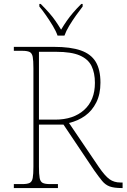

<svg xmlns="http://www.w3.org/2000/svg" viewBox="-20 -951 640 971"><path d="M50 0V-20H93Q118 -20 130 -26Q142 -32 145.5 -51Q149 -70 149 -108V-606Q149 -645 145.5 -663.5Q142 -682 130 -688Q118 -694 93 -694H50V-714H253Q337 -714 388.5 -696Q440 -678 464 -638.5Q488 -599 488 -533Q488 -475 467 -433Q446 -391 410.5 -365.5Q375 -340 329 -329L480 -106Q511 -61 534 -44.5Q557 -28 589 -28H600V0H596Q557 0 535 -8Q513 -16 496.5 -36Q480 -56 456 -90L301 -321H177V-108Q177 -70 180.5 -51Q184 -32 196 -26Q208 -20 233 -20H273V0ZM259 -346Q351 -346 405.5 -395Q460 -444 460 -532Q460 -582 443 -617Q426 -652 383.5 -670.5Q341 -689 264 -689H177V-346ZM271 -771Q263 -794 247 -820.5Q231 -847 213 -873Q195 -899 179 -918V-931H186Q211 -906 228.5 -886Q246 -866 260 -846Q274 -826 289 -801Q304 -826 318 -846Q332 -866 349 -886Q366 -906 391 -931H398V-918Q383 -899 364.5 -873Q346 -847 330 -820.5Q314 -794 306 -771Z"/></svg>

Font: Noto Serif Bengali Thin
Style: Regular
Weight: 250
Version: Version 2.003